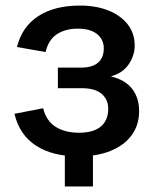

<svg xmlns="http://www.w3.org/2000/svg" viewBox="-20 -550 557 690"><path d="M263 12Q169 12 109.5 -26.5Q50 -65 32 -141L135 -161Q146 -116 179.5 -94.5Q213 -73 264 -73Q316 -73 342.5 -95.5Q369 -118 369 -159Q369 -192 345.5 -212.5Q322 -233 274 -233H188V-307H271Q312 -307 332.5 -325Q353 -343 353 -376Q353 -408 329 -427.5Q305 -447 259 -447Q215 -447 184.5 -427Q154 -407 144 -363L41 -381Q59 -454 117.5 -492Q176 -530 267 -530Q325 -530 369 -512.5Q413 -495 438.5 -463Q464 -431 464 -386Q464 -351 443 -319.5Q422 -288 380 -276V-275Q430 -263 455 -230.5Q480 -198 480 -151Q480 -101 453.5 -64.5Q427 -28 378 -8Q329 12 263 12ZM213 120V-38H314V120Z"/></svg>

Font: TikTok Sans 24pt Medium
Style: Regular
Weight: 500
Version: Version 4.000